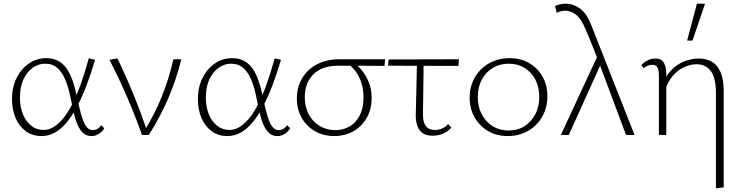

<svg xmlns="http://www.w3.org/2000/svg" viewBox="-20 -731 4015 1040"><path d="M204 6Q156 6 120 -20Q84 -46 64.5 -91.5Q45 -137 45 -194Q45 -260 70.5 -310Q96 -360 138 -388Q180 -416 229 -416Q269 -416 296.5 -400.5Q324 -385 342.5 -357.5Q361 -330 373.5 -293.5Q386 -257 395 -215Q407 -156 418.5 -114Q430 -72 445 -49Q460 -26 483 -26Q495 -26 507 -32.5Q519 -39 528 -53L545 -36Q534 -18 515.5 -6Q497 6 475 6Q449 6 431 -10Q413 -26 400.5 -54.5Q388 -83 379.5 -120.5Q371 -158 362 -202Q351 -257 334 -298.5Q317 -340 290.5 -363Q264 -386 224 -386Q189 -386 157.5 -364Q126 -342 107 -301Q88 -260 88 -202Q88 -152 104 -112.5Q120 -73 149 -50Q178 -27 217 -27Q244 -27 270.5 -43Q297 -59 322.5 -90Q348 -121 372 -168Q396 -215 418 -277Q440 -339 461 -415L495 -407Q473 -332 448.5 -268Q424 -204 397 -153Q370 -102 340 -66.5Q310 -31 276.5 -12.5Q243 6 204 6Z M749 0Q713 -102 669 -204Q625 -306 573 -407L616 -415Q664 -315 705 -214.5Q746 -114 779 -14H757Q816 -108 856 -207Q896 -306 919 -410H962Q936 -303 892 -200Q848 -97 786 0Z M1211 6Q1163 6 1127 -20Q1091 -46 1071.5 -91.5Q1052 -137 1052 -194Q1052 -260 1077.5 -310Q1103 -360 1145 -388Q1187 -416 1236 -416Q1276 -416 1303.5 -400.5Q1331 -385 1349.5 -357.5Q1368 -330 1380.5 -293.5Q1393 -257 1402 -215Q1414 -156 1425.5 -114Q1437 -72 1452 -49Q1467 -26 1490 -26Q1502 -26 1514 -32.5Q1526 -39 1535 -53L1552 -36Q1541 -18 1522.5 -6Q1504 6 1482 6Q1456 6 1438 -10Q1420 -26 1407.5 -54.5Q1395 -83 1386.5 -120.5Q1378 -158 1369 -202Q1358 -257 1341 -298.5Q1324 -340 1297.5 -363Q1271 -386 1231 -386Q1196 -386 1164.5 -364Q1133 -342 1114 -301Q1095 -260 1095 -202Q1095 -152 1111 -112.5Q1127 -73 1156 -50Q1185 -27 1224 -27Q1251 -27 1277.5 -43Q1304 -59 1329.5 -90Q1355 -121 1379 -168Q1403 -215 1425 -277Q1447 -339 1468 -415L1502 -407Q1480 -332 1455.5 -268Q1431 -204 1404 -153Q1377 -102 1347 -66.5Q1317 -31 1283.5 -12.5Q1250 6 1211 6Z M1790 6Q1732 6 1686 -20.5Q1640 -47 1614 -93Q1588 -139 1588 -198Q1588 -258 1616 -306Q1644 -354 1696 -382Q1748 -410 1819 -410H2066L2063 -374Q1998 -375 1931.5 -375Q1865 -375 1810 -375Q1725 -375 1678 -329Q1631 -283 1631 -205Q1631 -153 1652 -112.5Q1673 -72 1711 -49Q1749 -26 1795 -26Q1839 -26 1873.5 -46Q1908 -66 1928.5 -105.5Q1949 -145 1949 -202Q1949 -245 1938.5 -279Q1928 -313 1909.5 -339.5Q1891 -366 1867 -384L1898 -391Q1922 -373 1943.5 -345.5Q1965 -318 1979 -282Q1993 -246 1993 -201Q1993 -138 1965.5 -91Q1938 -44 1892.5 -19Q1847 6 1790 6Z M2082 -375 2085 -409 2466 -410 2463 -374ZM2232 -102 2239 -407H2275L2271 -108Q2271 -86 2277 -67.5Q2283 -49 2297 -38Q2311 -27 2335 -27Q2354 -27 2373.5 -34.5Q2393 -42 2407 -59L2425 -40Q2408 -20 2381.5 -8Q2355 4 2323 4Q2297 4 2279 -4.5Q2261 -13 2251 -28.5Q2241 -44 2236.5 -63Q2232 -82 2232 -102Z M2729 6Q2670 6 2624 -21Q2578 -48 2551 -95Q2524 -142 2524 -202Q2524 -264 2552.5 -312.5Q2581 -361 2630 -388.5Q2679 -416 2741 -416Q2800 -416 2846 -389.5Q2892 -363 2918.5 -316.5Q2945 -270 2945 -210Q2945 -148 2917 -99Q2889 -50 2840.5 -22Q2792 6 2729 6ZM2734 -24Q2785 -24 2822.5 -48.5Q2860 -73 2880.5 -114Q2901 -155 2901 -206Q2901 -260 2879.5 -300.5Q2858 -341 2821 -363.5Q2784 -386 2736 -386Q2687 -386 2648.5 -362.5Q2610 -339 2589 -298.5Q2568 -258 2568 -206Q2568 -152 2590 -111Q2612 -70 2649.5 -47Q2687 -24 2734 -24Z M3371 0 3221 -401Q3209 -432 3197.5 -461.5Q3186 -491 3174 -519.5Q3162 -548 3151 -574Q3128 -630 3100 -651.5Q3072 -673 3041 -673Q3028 -673 3016.5 -670Q3005 -667 2996 -661L2986 -698Q2998 -704 3013 -707.5Q3028 -711 3044 -711Q3085 -711 3121.5 -685Q3158 -659 3183 -594L3417 0ZM3018 0 3220 -435 3239 -394 3061 0Z M3858 289V-226Q3858 -311 3829.5 -347Q3801 -383 3753 -383Q3721 -383 3687 -368Q3653 -353 3624.5 -320.5Q3596 -288 3581 -236L3558 -251Q3578 -309 3610.5 -345Q3643 -381 3683.5 -397.5Q3724 -414 3767 -414Q3806 -414 3836 -396.5Q3866 -379 3883 -340Q3900 -301 3900 -239V284ZM3549 0V-325Q3549 -335 3547 -348Q3545 -361 3537.5 -370.5Q3530 -380 3514 -380Q3502 -380 3489 -375.5Q3476 -371 3466 -361L3454 -378Q3468 -394 3488.5 -404Q3509 -414 3530 -414Q3556 -414 3568 -401Q3580 -388 3584.5 -369.5Q3589 -351 3589 -334V0ZM3702 -511 3755 -711H3799L3731 -511Z"/></svg>

Font: Ysabeau Office ExtraLight
Style: Regular
Weight: 250
Designer: Christian Thalmann (Catharsis Fonts)
Version: Version 2.001;gftools[0.9.30]; featfreeze: tnum,lnum,ss02